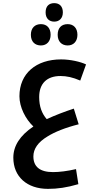

<svg xmlns="http://www.w3.org/2000/svg" viewBox="-20 -881 614 1225"><path d="M326 -743C359 -743 381 -765 381 -802C381 -841 359 -861 326 -861C295 -861 271 -844 271 -802C271 -762 295 -743 326 -743ZM241 -591C279 -591 303 -618 303 -659C303 -701 280 -727 241 -727C203 -727 177 -703 177 -659C177 -615 203 -591 241 -591ZM412 -591C450 -591 474 -618 474 -659C474 -701 450 -727 412 -727C371 -727 348 -702 348 -659C348 -617 373 -591 412 -591ZM286 324C347 324 405 316 480 294L465 198C408 211 359 217 318 217C235 217 193 183 193 117C193 69 222 26 284 -11C329 -39 395 -66 482 -88L451 -188C393 -169 335 -147 278 -121C247 -157 230 -201 230 -262C230 -347 278 -396 366 -396C405 -396 443 -388 492 -367L529 -470C494 -487 429 -502 370 -502C210 -502 104 -412 104 -267C104 -198 142 -122 193 -74C107 -16 65 50 65 125C65 246 152 324 286 324Z"/></svg>

Font: Noto Kufi Arabic SemiBold
Style: Regular
Weight: 600
Designer: Monotype Design Team, David Williams, Khaled Hosny
Foundry: Google LLC
Version: Version 2.109